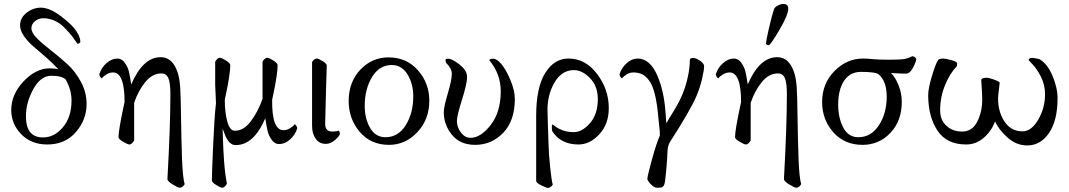

<svg xmlns="http://www.w3.org/2000/svg" viewBox="-20 -715 5335 958"><path d="M36.1 -166Q36.1 -244.1 97.7 -309.1Q159.2 -374 227.5 -374Q252.9 -374 271.5 -369.1Q248 -395.5 210 -428.7Q171.9 -461.9 146 -483.9Q120.1 -505.9 100.1 -534.2Q80.1 -562.5 80.1 -587.9Q80.1 -626 112.8 -651.4Q145.5 -676.8 183.6 -676.8Q227.5 -676.8 283.7 -634.3Q339.8 -591.8 360.4 -560.5Q380.9 -529.3 380.9 -506.8Q380.9 -503.9 377.4 -501Q374 -498 370.6 -497.1Q367.2 -496.1 366.2 -497.1Q349.6 -521.5 339.4 -534.7Q329.1 -547.9 305.2 -573.2Q281.2 -598.6 253.4 -611.3Q225.6 -624 196.3 -624Q172.9 -624 154.8 -609.4Q136.7 -594.7 136.7 -574.2Q136.7 -551.8 165 -523.4Q193.4 -495.1 233.9 -463.9Q274.4 -432.6 314.9 -396Q355.5 -359.4 383.8 -306.6Q412.1 -253.9 412.1 -196.3Q412.1 -118.2 358.9 -56.2Q305.7 5.9 215.8 5.9Q135.7 5.9 85.9 -45.4Q36.1 -96.7 36.1 -166ZM307.6 -318.4Q289.1 -336.9 235.4 -336.9Q182.6 -336.9 146 -270Q109.4 -203.1 109.4 -134.8Q109.4 -29.3 194.3 -29.3Q252 -29.3 294.4 -80.6Q336.9 -131.8 336.9 -212.9Q336.9 -267.6 307.6 -318.4Z M815.4 177.7Q830.1 -85.9 830.1 -246.1Q830.1 -302.7 819.8 -325.7Q809.6 -348.6 785.2 -348.6Q740.2 -348.6 705.1 -305.7Q669.9 -262.7 649.4 -202.1V-132.8V-13.7Q636.7 5.9 626 5.9Q617.2 5.9 594.2 -7.8Q571.3 -21.5 571.3 -30.3Q571.3 -64.5 596.7 -183.6L601.6 -206.1Q601.6 -353.5 543.9 -353.5Q527.3 -353.5 511.2 -343.8Q495.1 -334 488.3 -324.2Q484.4 -324.2 478.5 -334Q475.6 -339.8 475.6 -344.7Q485.4 -377 511.2 -399.9Q537.1 -422.9 566.4 -422.9Q587.9 -422.9 603 -401.4Q618.2 -379.9 623.5 -356.4Q628.9 -333 634.8 -293.9Q693.4 -429.7 781.2 -429.7Q824.2 -429.7 849.1 -390.6Q874 -351.6 878.9 -283.2Q881.8 -241.2 883.3 -129.4Q884.8 -17.6 888.2 76.2Q891.6 169.9 901.4 204.1Q890.6 221.7 877 221.7Q868.2 221.7 841.3 205.1Q814.5 188.5 815.4 177.7Z M1157.2 8.8Q1150.4 8.8 1144.5 7.3Q1138.7 5.9 1133.3 2Q1127.9 -2 1124.5 -4.9Q1121.1 -7.8 1116.7 -15.1Q1112.3 -22.5 1109.9 -25.9Q1107.4 -29.3 1104 -38.6Q1100.6 -47.9 1099.6 -50.3Q1098.6 -52.7 1094.7 -63Q1090.8 -73.2 1090.8 -74.2Q1090.8 -73.2 1092.3 -22.5Q1093.8 28.3 1098.1 89.8Q1102.5 151.4 1112.3 202.1Q1100.6 221.7 1088.9 221.7Q1080.1 221.7 1058.6 208Q1037.1 194.3 1037.1 185.5Q1037.1 154.3 1043.5 9.8Q1049.8 -134.8 1057.6 -199.2Q1057.6 -210.9 1055.7 -245.6Q1053.7 -280.3 1053.7 -291V-407.2Q1065.4 -426.8 1077.1 -426.8Q1085.9 -426.8 1107.4 -413.1Q1128.9 -399.4 1128.9 -390.6Q1128.9 -345.7 1106.4 -240.2L1101.6 -217.8Q1101.6 -153.3 1114.3 -107.9Q1127 -62.5 1151.4 -62.5Q1196.3 -62.5 1231.9 -110.4Q1267.6 -158.2 1290 -221.7V-291V-407.2Q1301.8 -426.8 1313.5 -426.8Q1322.3 -426.8 1343.8 -413.1Q1365.2 -399.4 1365.2 -390.6Q1365.2 -345.7 1342.8 -240.2L1337.9 -217.8Q1335.9 -65.4 1394.5 -65.4Q1411.1 -65.4 1427.2 -75.2Q1443.4 -85 1450.2 -94.7Q1454.1 -94.7 1460 -85Q1462.9 -79.1 1462.9 -74.2Q1453.1 -42 1427.2 -19Q1401.4 3.9 1372.1 3.9Q1350.6 3.9 1335.4 -17.6Q1320.3 -39.1 1314.9 -62.5Q1309.6 -85.9 1303.7 -125Q1246.1 8.8 1157.2 8.8Z M1606.4 2.9Q1573.2 2.9 1555.2 -22.5Q1537.1 -47.9 1537.1 -86.9V-406.2Q1548.8 -422.9 1561.5 -422.9Q1568.4 -422.9 1589.4 -410.2Q1610.4 -397.5 1610.4 -387.7Q1609.4 -353.5 1606.4 -254.4Q1603.5 -155.3 1602.5 -98.6Q1601.6 -58.6 1637.7 -58.6Q1662.1 -58.6 1668.9 -63.5Q1675.8 -58.6 1675.8 -46.9Q1675.8 -38.1 1652.8 -17.6Q1629.9 2.9 1606.4 2.9Z M2042 -234.4Q2042 -296.9 2013.2 -343.8Q1984.4 -390.6 1934.6 -390.6Q1873 -390.6 1836.4 -330.6Q1799.8 -270.5 1799.8 -186.5Q1799.8 -123 1826.7 -76.7Q1853.5 -30.3 1903.3 -30.3Q1966.8 -30.3 2004.4 -90.3Q2042 -150.4 2042 -234.4ZM1918 -428.7Q2008.8 -428.7 2065.4 -364.3Q2122.1 -299.8 2122.1 -212.9Q2122.1 -119.1 2062.5 -55.7Q2002.9 7.8 1920.9 7.8Q1830.1 7.8 1774.9 -57.1Q1719.7 -122.1 1719.7 -210Q1719.7 -305.7 1777.8 -367.2Q1835.9 -428.7 1918 -428.7Z M2310.5 -331.1Q2310.5 -297.9 2285.2 -217.8Q2259.8 -137.7 2259.8 -111.3Q2259.8 -80.1 2279.8 -53.7Q2299.8 -27.3 2327.1 -27.3Q2378.9 -27.3 2428.7 -91.8Q2478.5 -156.2 2478.5 -259.8Q2478.5 -345.7 2421.9 -414.1Q2421.9 -421.9 2441.4 -421.9Q2459 -421.9 2482.4 -394.5Q2505.9 -366.2 2527.3 -314.5Q2548.8 -262.7 2548.8 -220.7Q2548.8 -113.3 2491.2 -52.7Q2433.6 7.8 2350.6 7.8Q2276.4 7.8 2235.4 -42Q2194.3 -91.8 2194.3 -155.3Q2194.3 -181.6 2214.4 -249Q2234.4 -316.4 2234.4 -346.7Q2234.4 -373 2207 -400.4Q2203.1 -404.3 2203.1 -418Q2203.1 -421.9 2216.8 -421.9Q2236.3 -421.9 2273.4 -392.6Q2310.5 -363.3 2310.5 -331.1Z M3017.6 -175.8Q3017.6 -95.7 2970.2 -44.9Q2922.9 5.9 2867.2 5.9Q2777.3 5.9 2735.4 -60.5Q2733.4 -67.4 2733.4 -83Q2733.4 -93.8 2738.3 -93.8Q2739.3 -93.8 2751 -84Q2762.7 -74.2 2787.1 -64.9Q2811.5 -55.7 2842.8 -55.7Q2884.8 -55.7 2923.8 -100.6Q2962.9 -145.5 2962.9 -220.7Q2962.9 -285.2 2923.8 -325.2Q2884.8 -365.2 2843.8 -365.2Q2782.2 -365.2 2746.1 -302.2Q2710 -239.3 2711.9 -160.2Q2711.9 -141.6 2713.9 -86.9Q2715.8 -32.2 2716.8 0Q2717.8 50.8 2725.1 120.6Q2732.4 190.4 2738.3 206.1Q2726.6 222.7 2713.9 222.7Q2707 222.7 2681.2 210Q2655.3 197.3 2655.3 187.5V-137.7Q2655.3 -278.3 2700.2 -350.6Q2745.1 -422.9 2816.4 -422.9Q2901.4 -422.9 2959.5 -345.7Q3017.6 -268.6 3017.6 -175.8Z M3297.9 191.4Q3295.9 206.1 3290.5 212.9Q3285.2 219.7 3279.3 220.7Q3273.4 221.7 3258.8 221.7Q3247.1 221.7 3234.9 211.4Q3222.7 201.2 3215.8 190.4Q3209 179.7 3210 176.8Q3211.9 157.2 3233.4 79.1Q3254.9 1 3272.5 -39.1Q3272.5 -63.5 3269 -88.9Q3265.6 -114.3 3265.6 -121.1Q3259.8 -192.4 3248.5 -240.2Q3237.3 -288.1 3219.7 -312Q3202.1 -335.9 3183.6 -344.7Q3165 -353.5 3139.6 -353.5Q3123 -353.5 3106.9 -343.8Q3090.8 -334 3084 -324.2Q3080.1 -324.2 3074.2 -334Q3071.3 -339.8 3071.3 -344.7Q3081.1 -377 3106.9 -399.9Q3132.8 -422.9 3162.1 -422.9Q3222.7 -421.9 3258.3 -341.3Q3293.9 -260.7 3300.8 -151.4Q3304.7 -100.6 3304.7 -99.6Q3313.5 -116.2 3333.5 -147.9Q3353.5 -179.7 3369.6 -210.9Q3385.7 -242.2 3397.5 -277.3Q3421.9 -353.5 3421.9 -414.1Q3421.9 -425.8 3436.5 -425.8Q3454.1 -425.8 3473.6 -411.6Q3493.2 -397.5 3493.2 -384.8Q3493.2 -365.2 3482.9 -321.3Q3472.7 -277.3 3454.1 -233.4Q3424.8 -165 3321.3 -3.9Q3311.5 14.6 3310.5 41Q3307.6 114.3 3297.9 191.4Z M3887.7 -695.3Q3913.1 -695.3 3913.1 -672.9Q3913.1 -640.6 3869.6 -566.9Q3826.2 -493.2 3816.4 -489.3H3813.5Q3810.5 -489.3 3806.2 -492.2Q3801.8 -495.1 3801.8 -498Q3801.8 -507.8 3815.9 -570.8Q3830.1 -633.8 3842.8 -670.9Q3845.7 -678.7 3860.4 -687Q3875 -695.3 3887.7 -695.3ZM3891.6 177.7Q3906.2 -85.9 3906.2 -246.1Q3906.2 -302.7 3896 -325.7Q3885.7 -348.6 3861.3 -348.6Q3816.4 -348.6 3781.2 -305.7Q3746.1 -262.7 3725.6 -202.1V-132.8V-13.7Q3712.9 5.9 3702.1 5.9Q3693.4 5.9 3670.4 -7.8Q3647.5 -21.5 3647.5 -30.3Q3647.5 -64.5 3672.9 -183.6L3677.7 -206.1Q3677.7 -353.5 3620.1 -353.5Q3603.5 -353.5 3587.4 -343.8Q3571.3 -334 3564.5 -324.2Q3560.5 -324.2 3554.7 -334Q3551.8 -339.8 3551.8 -344.7Q3561.5 -377 3587.4 -399.9Q3613.3 -422.9 3642.6 -422.9Q3664.1 -422.9 3679.2 -401.4Q3694.3 -379.9 3699.7 -356.4Q3705.1 -333 3710.9 -293.9Q3769.5 -429.7 3857.4 -429.7Q3900.4 -429.7 3925.3 -390.6Q3950.2 -351.6 3955.1 -283.2Q3958 -241.2 3959.5 -129.4Q3960.9 -17.6 3964.4 76.2Q3967.8 169.9 3977.5 204.1Q3966.8 221.7 3953.1 221.7Q3944.3 221.7 3917.5 205.1Q3890.6 188.5 3891.6 177.7Z M4286.1 -422.9Q4307.6 -422.9 4335 -419.9Q4362.3 -417 4416 -417Q4472.7 -417 4493.2 -420.9Q4513.7 -424.8 4532.2 -434.6Q4546.9 -431.6 4551.8 -420.9Q4551.8 -409.2 4536.1 -378.4Q4520.5 -347.7 4501 -347.7Q4486.3 -347.7 4474.1 -348.1Q4461.9 -348.6 4448.7 -349.6Q4435.5 -350.6 4425.8 -350.6Q4446.3 -331.1 4462.9 -291Q4479.5 -251 4479.5 -206.1Q4479.5 -112.3 4422.9 -52.2Q4366.2 7.8 4284.2 7.8Q4193.4 7.8 4137.7 -55.2Q4082 -118.2 4082 -206.1Q4082 -297.9 4143.6 -360.4Q4205.1 -422.9 4286.1 -422.9ZM4276.4 -356.4Q4220.7 -356.4 4191.4 -311.5Q4162.1 -266.6 4162.1 -193.4Q4162.1 -127 4187.5 -78.6Q4212.9 -30.3 4262.7 -30.3Q4326.2 -30.3 4365.2 -89.8Q4404.3 -149.4 4404.3 -232.4Q4404.3 -309.6 4364.3 -343.8Q4348.6 -356.4 4276.4 -356.4Z M5082 -59.6Q5126 -59.6 5160.2 -117.7Q5194.3 -175.8 5194.3 -244.1Q5194.3 -292 5173.8 -332Q5153.3 -372.1 5132.8 -393.1Q5112.3 -414.1 5112.3 -415Q5112.3 -423.8 5126 -425.8Q5140.6 -426.8 5166 -419.9Q5205.1 -398.4 5231 -337.9Q5256.8 -277.3 5256.8 -224.6Q5256.8 -114.3 5214.4 -51.8Q5171.9 10.7 5105.5 10.7Q5049.8 10.7 5004.9 -30.8Q4960 -72.3 4945.3 -109.4Q4926.8 -60.5 4888.2 -27.3Q4849.6 5.9 4800.8 5.9Q4703.1 5.9 4657.2 -64Q4611.3 -133.8 4611.3 -240.2Q4611.3 -275.4 4631.3 -340.3Q4651.4 -405.3 4662.1 -417Q4669.9 -422.9 4687.5 -422.9Q4697.3 -422.9 4726.6 -415Q4755.9 -407.2 4755.9 -398.4Q4755.9 -385.7 4752 -381.8Q4720.7 -350.6 4695.8 -291Q4670.9 -231.4 4670.9 -164.1Q4670.9 -116.2 4702.1 -87.4Q4733.4 -58.6 4780.3 -58.6Q4831.1 -58.6 4856 -107.9Q4880.9 -157.2 4880.9 -218.8Q4880.9 -239.3 4878.4 -276.9Q4876 -314.5 4876 -317.4Q4880.9 -327.1 4903.3 -327.1Q4913.1 -327.1 4937.5 -318.8Q4961.9 -310.5 4967.8 -303.7Q4967.8 -294.9 4963.9 -266.6Q4960 -238.3 4960 -222.7Q4960 -157.2 4992.2 -108.4Q5024.4 -59.6 5082 -59.6Z"/></svg>

Font: Crimson Text
Style: Roman
Weight: 400
Version: Version 0.13